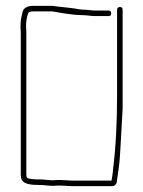

<svg xmlns="http://www.w3.org/2000/svg" viewBox="-20 -650 488 656"><path d="M268 -617C264 -617 259 -617 252 -618C228 -623 197 -625 174 -628L160 -630H93C75 -630 61 -624 57 -609C53 -591 50 -581 50 -558C51 -549 51 -540 51 -532V-59C51 -53 51 -48 52 -43C56 -20 86 -18 115 -18C134 -18 143 -15 163 -15C171 -16 179 -16 186 -16C200 -16 214 -14 229 -14H363C371 -14 379 -21 379 -29C383 -58 388 -86 390 -120L392 -154C394 -195 397 -235 399 -279V-617C399 -623 396 -626 390 -626C384 -626 380 -623 380 -617V-323C380 -235 376 -148 366 -69C366 -59 362 -42 361 -33H229C214 -33 200 -35 186 -35C179 -35 171 -35 162 -34C143 -34 135 -37 115 -37C103 -37 71 -37 71 -46C70 -50 70 -54 70 -59V-532C70 -541 70 -549 69 -558C69 -578 71 -589 76 -604C78 -610 87 -611 93 -611H159L171 -609C198 -604 237 -598 267 -598C277 -598 293 -595 305 -595H351C357 -595 360 -598 360 -604C360 -610 357 -614 351 -614H305C294 -614 277 -617 268 -617Z"/></svg>

Font: Electronic
Style: ExThn
Weight: 100
Version: Version 1.011